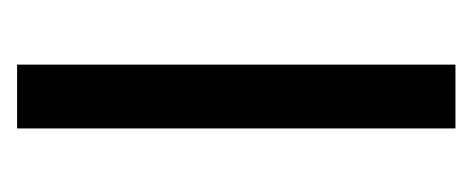

<svg xmlns="http://www.w3.org/2000/svg" viewBox="-180 -360 540 219"><g transform="rotate(90 89.5 -250.0)"><path d="M53.2 -500H126V0H53.2Z"/></g></svg>

Font: Overused Grotesk
Style: Regular
Weight: 400
Version: Version 0.002